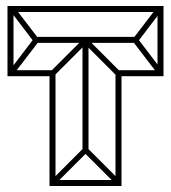

<svg xmlns="http://www.w3.org/2000/svg" viewBox="-20 -620 570 640"><path d="M158 0 145 -13 257 -125 270 -112ZM145 0V-20H385V0ZM145 0V-380H165V0ZM372 0 260 -112 273 -125 385 -13ZM6 -366V-386H154V-366ZM25 -372 11 -384 94 -493 107 -479ZM5 -366V-600H25V-366ZM255 -110V-481H275V-110ZM365 0V-380H385V0ZM94 -479 11 -588 25 -600 107 -493ZM158 -365 145 -378 257 -490 270 -477ZM371 -365 259 -477 272 -490 384 -378ZM93 -477V-497H437V-477ZM376 -366V-386H524V-366ZM6 -580V-600H524V-580ZM507 -372 425 -479 438 -493 521 -384ZM505 -366V-600H525V-366ZM438 -479 425 -493 507 -600 521 -588Z"/></svg>

Font: Octagon Variable
Style: Regular
Weight: 400
Designer: Alexander Royter, Emma Schmalisch, Felix Willnauer, Friederike Temme, Greta Wachholz, Jason Tsiakas, Julia Baskal, Julia
Foundry: Type Design @ HAW Hamburg
Version: Version 1.000